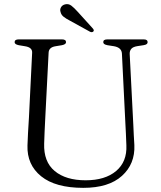

<svg xmlns="http://www.w3.org/2000/svg" viewBox="-20 -890 778 926"><path d="M585 -289 568 -631.5Q566.5 -660.5 530 -667L498 -672Q486 -674.5 482 -678.2Q478 -682 478 -687Q478 -700 497.5 -700H673Q692 -700 692 -687Q692 -681.5 688 -677.8Q684 -674 672 -672L642.5 -667.5Q621 -664 613 -654.2Q605 -644.5 605.5 -630L623 -287.5Q624 -263 625.2 -239.2Q626.5 -215.5 628 -190.5Q632 -99.5 568.2 -41.8Q504.5 16 381.5 16Q247.5 16 178.5 -39.8Q109.5 -95.5 112.5 -188.5Q113 -211 115.2 -249.8Q117.5 -288.5 119.5 -321.5L135 -635.5Q136.5 -661.5 100.5 -667L70.5 -672Q50.5 -676 50.5 -686.5Q50.5 -700 70 -700H279Q298.5 -700 298.5 -686.5Q298.5 -676 278.5 -672L248 -667Q216 -662 214.5 -636.5L198.5 -324.5Q194.5 -249 193 -197.5Q190 -110 243.8 -65.2Q297.5 -20.5 393 -20.5Q487 -20.5 540 -65.2Q593 -110 589.5 -189Q588.5 -223 587.2 -246.2Q586 -269.5 585 -289ZM354.5 -833.5 427 -753.5Q435.5 -744 430.5 -738.5Q424 -732 414 -737L316 -791Q298.5 -800 286.8 -809.2Q275 -818.5 272 -832.5Q268 -843.5 274 -854.5Q280 -865.5 294 -869Q310.5 -873 324 -862.8Q337.5 -852.5 354.5 -833.5Z"/></svg>

Font: Fraunces 9pt S000 Light
Style: Regular
Weight: 300
Version: Version 1.000; ttfautohint (v1.8.3)